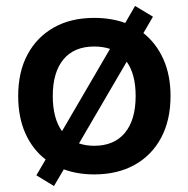

<svg xmlns="http://www.w3.org/2000/svg" viewBox="-20 -575 632 644"><path d="M161 49 102 13 133 -40Q89 -74 65 -128Q41 -182 41 -253Q41 -334 72.5 -392.5Q104 -451 161 -483Q218 -515 296 -515Q353 -515 400 -498L433 -555L493 -519L461 -464Q504 -430 528 -376.5Q552 -323 552 -253Q552 -172 520.5 -113Q489 -54 431.5 -22Q374 10 296 10Q240 10 194 -7ZM157 -253Q157 -178 188 -135L349 -411Q325 -419 296 -419Q229 -419 193 -376Q157 -333 157 -253ZM296 -86Q363 -86 399 -129.5Q435 -173 435 -253Q435 -326 405 -368L245 -94Q268 -86 296 -86Z"/></svg>

Font: MulishBold
Style: Bold
Weight: 700
Designer: Vernon Adams
Foundry: Vernon Adams
Version: Version 3.602; ttfautohint (v1.8.3)